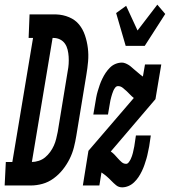

<svg xmlns="http://www.w3.org/2000/svg" viewBox="-78 -797 730 825"><path d="M462 -600 421 -741 464 -772 513 -666 598 -777 632 -737 544 -600ZM-58 0 -53 -101H-25L64 -634H45L49 -735H164Q193 -734 219 -723Q245 -712 261.5 -692Q278 -672 287 -645.5Q296 -619 299.5 -590.5Q303 -562 300.5 -533Q298 -504 293 -475L250 -214Q246 -189 239.5 -163.5Q233 -138 221 -114Q209 -90 192 -68.5Q175 -47 152.5 -30.5Q130 -14 104.5 -7Q79 0 54 0ZM59 -101Q73 -101 88.5 -106Q104 -111 116 -121Q128 -131 137.5 -144Q147 -157 153.5 -171.5Q160 -186 163.5 -201Q167 -216 170 -230L213 -492Q216 -507 217 -522.5Q218 -538 217 -553.5Q216 -569 212.5 -583.5Q209 -598 201 -609.5Q193 -621 180 -627.5Q167 -634 151 -634H148ZM447 8Q432 8 421 -1Q410 -10 400.5 -20Q391 -30 380.5 -39Q370 -48 358 -56L349 0H278L302 -149L497 -376Q488 -383 481 -390.5Q474 -398 466 -405.5Q458 -413 449 -420Q440 -427 429 -427Q422 -427 417 -420.5Q412 -414 409 -407Q406 -400 404 -393.5Q402 -387 400 -380Q398 -373 396.5 -366Q395 -359 394 -352L386 -305H323L331 -352Q333 -365 335.5 -378.5Q338 -392 342 -405.5Q346 -419 350.5 -432Q355 -445 361.5 -458.5Q368 -472 376 -484Q384 -496 394.5 -506.5Q405 -517 418.5 -522.5Q432 -528 446 -528Q453 -528 460.5 -525Q468 -522 474.5 -518Q481 -514 486.5 -509Q492 -504 498 -499Q508 -491 517 -483Q526 -475 536 -468L545 -520H615L590 -371L398 -146Q407 -140 414 -132.5Q421 -125 428.5 -116.5Q436 -108 444.5 -100.5Q453 -93 464 -93Q470 -93 475 -99.5Q480 -106 483.5 -113Q487 -120 489 -126.5Q491 -133 493 -140Q495 -147 496 -154Q497 -161 499 -168L506 -215H570L563 -168Q560 -155 557.5 -141.5Q555 -128 551 -114.5Q547 -101 542.5 -88Q538 -75 531.5 -61.5Q525 -48 517 -36Q509 -24 498 -13.5Q487 -3 473.5 2.5Q460 8 447 8Z"/></svg>

Font: Iosevka HT Extended
Style: Bold Italic
Weight: 700
Width: 7
Italic angle: -9°
Monospace: yes
Designer: Belleve Invis
Foundry: Belleve Invis
Version: Version 32.3.0; ttfautohint (v1.8.4)